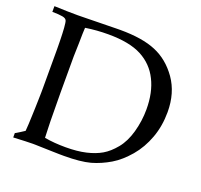

<svg xmlns="http://www.w3.org/2000/svg" viewBox="-121 -832 1016 969"><g transform="rotate(20 387.0 -347.5)"><path d="M43.9 0V-23.4Q58.1 -31.7 69.8 -38.8Q81.5 -45.9 91.3 -52.7Q92.8 -67.9 93.8 -88.9Q94.7 -109.9 95.7 -133.3Q96.7 -156.7 97.4 -180.7Q98.1 -204.6 98.6 -225.6Q99.1 -246.6 99.4 -262.2Q99.6 -277.8 99.6 -284.7V-483.9Q99.6 -494.6 99.4 -509.5Q99.1 -524.4 98.9 -541.3Q98.6 -558.1 97.9 -575.4Q97.2 -592.8 96.2 -607.2Q95.2 -621.6 93.5 -632.3Q91.8 -643.1 89.8 -646.5Q87.4 -651.4 82 -654.5Q76.7 -657.7 67.4 -659.4Q58.1 -661.1 44.7 -662.1Q31.2 -663.1 12.7 -663.1V-693.8Q84 -690.9 138.7 -690.9Q141.6 -690.9 158.9 -691.2Q176.3 -691.4 200.4 -691.9Q224.6 -692.4 252.4 -692.9Q280.3 -693.4 304.4 -693.8Q328.6 -694.3 345.7 -694.6Q362.8 -694.8 365.7 -694.8Q485.8 -694.8 558.1 -664.1Q630.9 -633.8 681.6 -562Q732.4 -489.3 732.4 -386.7Q732.4 -311.5 708.7 -247.1Q685.1 -182.6 643.6 -133.8Q623 -109.9 601.3 -90.6Q579.6 -71.3 555.7 -57.1Q508.3 -28.8 457 -14.2Q404.3 0 315.9 0Q305.7 0 290 -0.2Q274.4 -0.5 257.1 -1Q239.7 -1.5 221.9 -2Q204.1 -2.4 189 -2.9Q173.8 -3.4 162.8 -3.7Q151.9 -3.9 148.4 -3.9Q133.3 -3.9 107.7 -2.9Q82 -2 43.9 0ZM195.3 -53.2Q222.2 -48.3 250.5 -46.1Q278.8 -43.9 308.6 -43.9Q371.1 -43.9 417.5 -54.7Q463.9 -65.4 497.6 -85Q531.2 -104.5 562.5 -142.6Q593.8 -180.7 610.4 -239.7Q627.4 -300.8 627.4 -362.8Q627.4 -453.6 594.7 -518.6Q562.5 -584 497.1 -618.7Q431.6 -653.3 317.4 -653.3Q286.6 -653.3 256.6 -651.1Q226.6 -648.9 195.3 -644Q194.3 -631.8 193.8 -610.8Q193.4 -589.8 192.9 -559.1L190.9 -488.3V-293.5L192.4 -142.1Q192.9 -124.5 193.6 -102.3Q194.3 -80.1 195.3 -53.2Z"/></g></svg>

Font: XB Kayhan
Style: Regular
Weight: 400
Designer: Behnam
Foundry: Irmug
Version: Version 7.300 2009